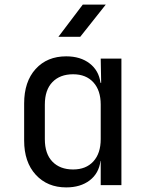

<svg xmlns="http://www.w3.org/2000/svg" viewBox="-20 -805 640 835"><path d="M234 -645 340 -785H440L329 -645ZM268 10Q186 10 135.5 -45Q85 -100 85 -194V-355Q85 -450 135 -505Q185 -560 268 -560Q330 -560 370 -529Q410 -498 417 -445H420L418 -550H508V0H418V-105H417Q410 -51 370 -20.5Q330 10 268 10ZM298 -68Q354 -68 386 -103Q418 -138 418 -200V-350Q418 -412 386 -447Q354 -482 298 -482Q241 -482 208 -448Q175 -414 175 -350V-200Q175 -136 208 -102Q241 -68 298 -68Z"/></svg>

Font: JetBrainsMono NFM
Style: Regular
Weight: 400
Monospace: yes
Designer: Philipp Nurullin, Konstantin Bulenkov
Foundry: JetBrains
Version: Version 2.304; ttfautohint (v1.8.4.7-5d5b);Nerd Fonts 3.3.0